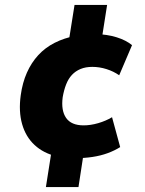

<svg xmlns="http://www.w3.org/2000/svg" viewBox="-20 -643 589 778"><path d="M166 115 191 -44 211 -9Q156 -22 120 -55.5Q84 -89 69.5 -140.5Q55 -192 64 -257Q71 -308 89 -348.5Q107 -389 135 -419.5Q163 -450 201.5 -469.5Q240 -489 287 -498L256 -459L282 -623H414L390 -470L366 -505Q414 -504 452.5 -492Q491 -480 515 -460L463 -338Q440 -354 411.5 -363Q383 -372 354 -372Q327 -372 306.5 -363.5Q286 -355 271.5 -339.5Q257 -324 248 -301Q239 -278 234 -249Q227 -195 248 -165Q269 -135 319 -135Q347 -135 378 -144Q409 -153 434 -168L467 -47Q445 -33 416.5 -22.5Q388 -12 354.5 -7Q321 -2 285 -2L321 -35L298 115Z"/></svg>

Font: Nunito Sans 10pt SemiCondensed Black
Style: Italic
Weight: 900
Width: 4
Italic angle: -9°
Designer: Vernon Adams
Foundry: Vernon Adams
Version: Version 3.101;gftools[0.9.27]